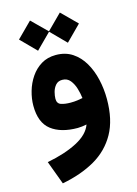

<svg xmlns="http://www.w3.org/2000/svg" viewBox="-131 -690 731 1026"><g transform="rotate(-15 234.5 -177.0)"><path d="M140.6 -619.6 223.6 -537.6 305.7 -619.6 389.2 -536.6 305.7 -452.6 223.6 -535.6 140.6 -452.6 57.6 -536.6ZM429.2 -108.4Q429.2 5.9 387 81.5Q344.7 157.2 267.6 201.7Q190.4 246.1 85 266.1L36.6 135.7Q136.2 116.7 203.4 81.5Q270.5 46.4 288.6 -4.9Q276.4 -2.4 263.2 -0.7Q250 1 239.3 1Q146.5 1 93.3 -40Q40 -81.1 40 -174.8Q40 -213.9 51.8 -254.6Q63.5 -295.4 86.9 -329.8Q110.4 -364.3 145 -385.3Q179.7 -406.2 225.6 -406.2Q278.3 -406.2 316.7 -380.9Q355 -355.5 379.9 -313Q404.8 -270.5 417 -217.3Q429.2 -164.1 429.2 -108.4ZM237.3 -139.6Q258.3 -139.6 275.6 -142.1Q293 -144.5 304.2 -147Q301.3 -171.9 293 -200.2Q284.7 -228.5 268.3 -248.8Q252 -269 224.6 -269Q201.2 -269 187.7 -253.4Q174.3 -237.8 168.9 -216.8Q163.6 -195.8 163.6 -180.2Q163.6 -153.8 184.8 -146.7Q206.1 -139.6 237.3 -139.6Z"/></g></svg>

Font: Vazirmatn FD ExtraBold
Style: Regular
Weight: 800
Designer: Saber Rastikerdar
Foundry: Saber Rastikerdar
Version: Version 33.003